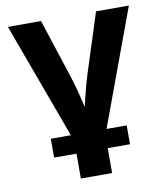

<svg xmlns="http://www.w3.org/2000/svg" viewBox="-83 -610 759 883"><g transform="rotate(-10 296.0 -168.5)"><path d="M225.1 34.7 13.7 -541H168.5L259.3 -262.2Q275.9 -210.4 288.3 -157.7Q300.8 -105 314 -48.8H281.7Q294.9 -105 307.4 -157.7Q319.8 -210.4 335.9 -262.2L425.3 -541H578.6L366.2 34.7ZM223.1 204.1V-3.4H369.1V204.1ZM118.7 87.9V0H473.1V87.9Z"/></g></svg>

Font: Inter 17pt
Style: Bold
Weight: 700
Version: Version 4.001;git-66647c0bb